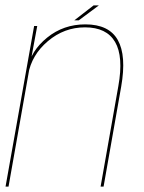

<svg xmlns="http://www.w3.org/2000/svg" viewBox="-24 -689 530 709"><path d="M-3.5 0H7.5L89.5 -463.5L113.5 -593H102ZM347.5 0H358.5L423.5 -369Q443.5 -483.5 411 -541.2Q378.5 -599 291 -599Q210.5 -599 150.2 -550.2Q90 -501.5 78.5 -436.5L80 -413.5Q92.5 -486 152.8 -537Q213 -588 290 -588Q369.5 -588 401 -534Q432.5 -480 413 -371ZM250.5 -614H267L341 -669H321.5Z"/></svg>

Font: Anybody UltraCondensed Thin Thin
Style: Italic
Weight: 250
Italic angle: -10°
Version: Version 1.111